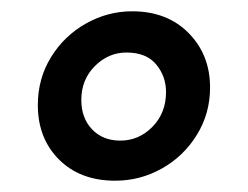

<svg xmlns="http://www.w3.org/2000/svg" viewBox="-20 -716 440 340"><path d="M352 -561Q352 -515 328.5 -477Q305 -439 266.5 -417.5Q228 -396 184 -396Q122 -396 84.5 -433.5Q47 -471 47 -530Q47 -577 70.5 -615Q94 -653 132.5 -674.5Q171 -696 214 -696Q276 -696 314 -657.5Q352 -619 352 -561ZM124 -539Q124 -507 143 -487Q162 -467 193 -467Q226 -467 250 -491.5Q274 -516 274 -553Q274 -581 256.5 -602Q239 -623 204 -623Q172 -623 148 -599Q124 -575 124 -539Z"/></svg>

Font: Chivo
Style: Bold Italic
Weight: 700
Italic angle: -8.05°
Designer: Hector Gatti
Foundry: Omnibus-Type
Version: Version 1.007